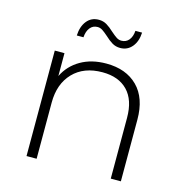

<svg xmlns="http://www.w3.org/2000/svg" viewBox="-106 -818 885 918"><g transform="rotate(15 336.5 -359.5)"><path d="M516 -469C478 -507 426.3 -526 361 -526C312.3 -526 270.2 -515.7 234.5 -495C198.8 -474.3 172 -445.7 154 -409V-522H106V0H156V-278C156 -340 173.7 -389.3 209 -426C244.3 -462.7 292.7 -481 354 -481C407.3 -481 448.8 -465.7 478.5 -435C508.2 -404.3 523 -359.7 523 -301V0H573V-305C573 -376.3 554 -431 516 -469ZM364.5 -625.5C376.2 -618.5 389.3 -615 404 -615C428 -615 447.5 -624 462.5 -642C477.5 -660 485.7 -683.7 487 -713H454C452.7 -693.7 447.3 -678.3 438 -667C428.7 -655.7 416.3 -650 401 -650C392.3 -650 384.2 -652.5 376.5 -657.5C368.8 -662.5 359.3 -670 348 -680C335.3 -692 323.2 -701.5 311.5 -708.5C299.8 -715.5 286.7 -719 272 -719C247.3 -719 227.7 -709.8 213 -691.5C198.3 -673.2 190.3 -649 189 -619H222C223.3 -639 228.7 -654.8 238 -666.5C247.3 -678.2 259.7 -684 275 -684C283.7 -684 291.8 -681.5 299.5 -676.5C307.2 -671.5 316.7 -664 328 -654C340.7 -642 352.8 -632.5 364.5 -625.5Z"/></g></svg>

Font: Montserrat Custom ExtraLight
Style: Regular
Weight: 300
Designer: Julieta Ulanovsky
Foundry: Julieta Ulanovsky
Version: Version 7.200